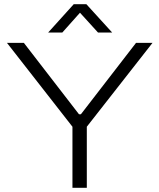

<svg xmlns="http://www.w3.org/2000/svg" viewBox="-20 -889 755 909"><path d="M323 0V-289L13 -686H93L354 -348H363L624 -686H702L391 -289V0ZM208 -735 329 -869H389L511 -735H444L343 -846H374L275 -735Z"/></svg>

Font: Archivo SemiExpanded ExtraLight
Style: Regular
Weight: 250
Width: 6
Designer: Hector Gatti
Foundry: Omnibus-Type
Version: Version 2.001